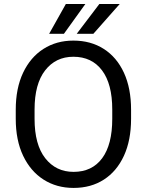

<svg xmlns="http://www.w3.org/2000/svg" viewBox="-20 -922 728 952"><path d="M629.9 -377.9V-333Q629.9 -226.6 594.5 -149.7Q559.1 -72.8 495.1 -31.5Q431.2 9.8 344.7 9.8Q260.7 9.8 196 -31.5Q131.3 -72.8 94.7 -149.7Q58.1 -226.6 58.1 -333V-377.9Q58.1 -484.4 94.5 -561.3Q130.9 -638.2 195.3 -679.4Q259.8 -720.7 343.8 -720.7Q430.2 -720.7 494.6 -679.4Q559.1 -638.2 594.5 -561.3Q629.9 -484.4 629.9 -377.9ZM536.6 -333V-378.9Q536.6 -505.9 485.8 -573.2Q435.1 -640.6 343.8 -640.6Q256.3 -640.6 203.9 -573.2Q151.4 -505.9 151.4 -378.9V-333Q151.4 -205.1 204.3 -137.5Q257.3 -69.8 344.7 -69.8Q436.5 -69.8 486.6 -137.5Q536.6 -205.1 536.6 -333ZM360.4 -754.4 472.7 -902.3H573.7L442.9 -754.4ZM223.6 -754.4 306.6 -902.3H403.3L296.9 -754.4Z"/></svg>

Font: Vazirmatn RD FD
Style: Regular
Weight: 400
Designer: Saber Rastikerdar
Foundry: Saber Rastikerdar
Version: Version 33.003